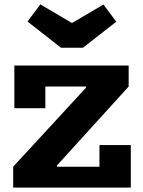

<svg xmlns="http://www.w3.org/2000/svg" viewBox="-20 -847 644 867"><path d="M39.5 -94.2 368.3 -451V-481.3L561 -456.3L237.1 -99.6V-66.2ZM561 -551.2V-456.3H184.7V-358.4H44.8V-551.2ZM429.1 -191.8H570.7V0H39.5V-94.2H429.1ZM354.4 -631.3 505.1 -749.1 447.2 -826.5 305 -743.1 162.2 -827.2 104.2 -749.8 255.6 -631.3Z"/></svg>

Font: Hepta Slab ExtraLight
Style: Regular
Weight: 200
Designer: Michael LaGattuta
Foundry: Michael LaGattuta
Version: Version 1.100